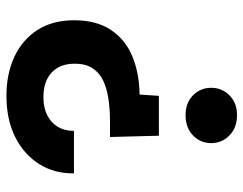

<svg xmlns="http://www.w3.org/2000/svg" viewBox="-100 -652 757 597"><g transform="rotate(-90 278.5 -353.5)"><path d="M155 -238 151 -390H201Q238 -390 270.5 -395Q303 -400 327 -411.5Q351 -423 365 -444.5Q379 -466 379 -500Q379 -531 366.5 -552.5Q354 -574 331 -585.5Q308 -597 275 -597Q242 -597 218.5 -585Q195 -573 182.5 -552Q170 -531 170 -502H38Q37 -562 66.5 -609.5Q96 -657 150.5 -684.5Q205 -712 279 -712Q347 -712 400 -687.5Q453 -663 483.5 -616Q514 -569 514 -501Q514 -433 484.5 -388Q455 -343 403 -321Q351 -299 283 -298L279 -238ZM219 5Q180 5 156 -18.5Q132 -42 132 -75Q132 -109 156 -132Q180 -155 219 -155Q257 -155 280.5 -132Q304 -109 304 -75Q304 -42 280.5 -18.5Q257 5 219 5Z"/></g></svg>

Font: DM Sans 11pt ExtraBold
Style: Regular
Weight: 800
Version: Version 4.004;gftools[0.9.30]